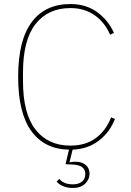

<svg xmlns="http://www.w3.org/2000/svg" viewBox="-20 -730 650 952"><path d="M329 -690Q219 -690 156.5 -611Q94 -532 94 -370V-328Q94 -166 156.5 -87Q219 -8 329 -8Q404 -8 454.5 -45Q505 -82 531 -148L550 -140Q524 -74 470 -32.5Q416 9 340 12L325 73L327 75Q334 73 342 72.5Q350 72 357 72Q386 72 405 88Q424 104 424 131Q424 160 402 181Q380 202 342 202Q313 202 291.5 192.5Q270 183 261 170L274 157Q296 184 342 184Q369 184 386 171Q403 158 403 132Q403 113 389.5 100.5Q376 88 342 86L305 84L322 12Q201 10 135.5 -80Q70 -170 70 -349Q70 -530 137 -620Q204 -710 329 -710Q406 -710 461 -670.5Q516 -631 545 -567L526 -558Q499 -620 448.5 -655Q398 -690 329 -690Z"/></svg>

Font: IBM Plex Sans Hebrew Thin
Style: Regular
Weight: 100
Designer: Mike Abbink, Paul van der Laan, Pieter van Rosmalen, Yanek Iontef
Foundry: Bold Monday
Version: Version 1.2